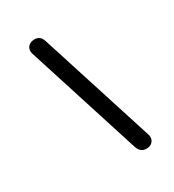

<svg xmlns="http://www.w3.org/2000/svg" viewBox="-193 -850 939 1034"><g transform="rotate(-30 276.0 -333.0)"><path d="M458 11Q461 20 461 29Q461 48 447.5 60.5Q434 73 413 73Q374 73 361 32L135 -677Q132 -686 132 -694Q132 -714 146 -726.5Q160 -739 182 -739Q201 -739 212.5 -730Q224 -721 230 -703Z"/></g></svg>

Font: Shrikhand
Style: Regular
Weight: 400
Italic angle: -14°
Designer: Jonny Pinhorn
Foundry: Jonny Pinhorn
Version: Version 1.001;PS 1.001;hotconv 1.0.88;makeotf.lib2.5.647800